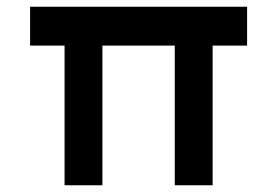

<svg xmlns="http://www.w3.org/2000/svg" viewBox="-20 -548 817 568"><path d="M171 0V-478L188 -413H69V-528H711V-413H600L609 -440V0H497V-462L507 -413H270L283 -440V0Z"/></svg>

Font: Lexend Exa Medium
Style: Regular
Weight: 500
Designer: Bonnie Shaver-Troup, Thomas Jockin
Foundry: Lexend
Version: Version 1.007